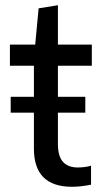

<svg xmlns="http://www.w3.org/2000/svg" viewBox="-20 -711 387 736"><path d="M21 -340H110V-459H18V-540H115L128 -679L202 -691V-540H332V-459H202V-340H307V-279H202V-160Q202 -112 221.5 -90.5Q241 -69 278 -69Q289 -69 303 -70.5Q317 -72 329 -76V-3Q289 5 256 5Q110 5 110 -141V-279H21Z"/></svg>

Font: Encode Sans Compressed
Style: Medium
Weight: 500
Designer: Pablo Impallari, Andres Torresi
Foundry: Pablo Impallari, Andres Torresi
Version: Version 1.000; ttfautohint (v1.00) -l 8 -r 50 -G 200 -x 14 -